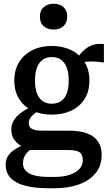

<svg xmlns="http://www.w3.org/2000/svg" viewBox="-20 -764 575 1020"><path d="M532 -432Q495 -437 467 -437.5Q439 -438 420 -432.5Q401 -427 388 -412L375 -425Q388 -454 405 -475Q422 -496 441.5 -509.5Q461 -523 483.5 -528Q506 -533 532 -530ZM255 -155Q197 -155 152 -176.5Q107 -198 81.5 -238.5Q56 -279 56 -336Q56 -393 81.5 -434Q107 -475 152 -497.5Q197 -520 255 -520Q313 -520 358.5 -497.5Q404 -475 429.5 -434Q455 -393 455 -336Q455 -279 429.5 -238.5Q404 -198 359 -176.5Q314 -155 255 -155ZM255 -213Q283 -213 303 -226Q323 -239 334 -266Q345 -293 345 -336Q345 -379 334 -406.5Q323 -434 303 -447.5Q283 -461 255 -461Q228 -461 208 -447.5Q188 -434 177 -406.5Q166 -379 166 -336Q166 -293 177 -266Q188 -239 208 -226Q228 -213 255 -213ZM233 236Q169 236 118.5 224Q68 212 39 184Q10 156 10 110Q10 85 22.5 65Q35 45 61.5 28Q88 11 130 -4L159 20Q139 31 126.5 44Q114 57 108 71.5Q102 86 102 104Q102 127 116.5 143Q131 159 162 167.5Q193 176 240 176H270Q316 176 349.5 165Q383 154 401.5 134Q420 114 420 87Q420 58 403.5 45.5Q387 33 341 33H127L123 29Q93 14 74.5 -1.5Q56 -17 48 -35.5Q40 -54 40 -76Q40 -102 53 -124Q66 -146 91.5 -165Q117 -184 155 -200L191 -178Q172 -168 159 -157Q146 -146 139.5 -134.5Q133 -123 133 -108Q133 -88 150.5 -79Q168 -70 202 -70H345Q402 -70 441 -56Q480 -42 500 -13.5Q520 15 520 58Q520 118 486.5 157.5Q453 197 397 216.5Q341 236 272 236ZM265 -607Q233 -607 212.5 -624.5Q192 -642 192 -676Q192 -709 212.5 -726.5Q233 -744 265 -744Q297 -744 317 -726.5Q337 -709 337 -676Q337 -643 317 -625Q297 -607 265 -607Z"/></svg>

Font: Roboto Serif 28pt Condensed Medium
Style: Regular
Weight: 500
Width: 3
Designer: Greg Gazdowicz
Foundry: Commercial Type
Version: Version 1.008